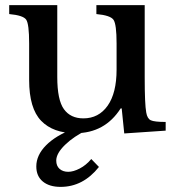

<svg xmlns="http://www.w3.org/2000/svg" viewBox="-20 -512 685 751"><path d="M436 -240V-342Q436 -417 424 -434.5Q412 -452 357 -457V-492H546V-209Q546 -104 552 -72Q556 -48 570 -41.5Q584 -35 628 -35V-1L466 10L456 -88H452Q390 9 275 9Q188 9 141 -39.5Q94 -88 94 -199V-342Q94 -418 82.5 -435Q71 -452 16 -457V-492H204V-211Q204 -121 230 -85Q256 -49 306 -49Q366 -49 401 -98.5Q436 -148 436 -240ZM337 110 367 141Q305 219 217 219Q173 219 147.5 198Q122 177 122 139Q122 95 160 56.5Q198 18 267 -8H320V-3Q269 21 234.5 54.5Q200 88 200 116Q200 137 213 148.5Q226 160 247 160Q267 160 292 147Q317 134 337 110Z"/></svg>

Font: Kolar Light
Style: Regular
Weight: 300
Designer: Ramakrishna Saiteja (Kannada); Shiva Nallaperumal (Latin)
Foundry: Indian Type Foundry
Version: Version 1.001;PS 1.0;hotconv 1.0.88;makeotf.lib2.5.647800